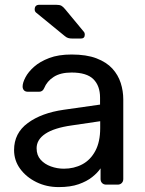

<svg xmlns="http://www.w3.org/2000/svg" viewBox="-20 -752 592 782"><path d="M219.1 10Q169.4 10 128.3 -10.2Q87.1 -30.4 62.2 -64.3Q37.3 -98.3 37.3 -140.9Q37.3 -209.8 93.2 -250.9Q149 -292 239.3 -304.9L387.5 -326V-354.6Q387.5 -402.6 360.3 -429.6Q333 -456.6 271.4 -456.6Q226.5 -456.6 198.9 -438.9Q171.3 -421.3 159.7 -392.6Q153.6 -378.3 139 -378.3H94.1Q82.5 -378.3 77.2 -384.7Q71.9 -391.1 72.1 -400.3Q72.3 -415.3 83.7 -437.1Q95 -458.9 118.8 -480.1Q142.6 -501.3 180.3 -515.6Q218 -530 271.7 -530Q332.4 -530 373.2 -514.3Q413.9 -498.6 437.6 -472.7Q461.2 -446.8 471.7 -414Q482.1 -381.3 482.1 -347.3V-22.9Q482.1 -12.7 475.7 -6.4Q469.3 0 459.1 0H412.5Q402.3 0 395.9 -6.4Q389.6 -12.7 389.6 -22.9V-66.4Q377.2 -48 355.3 -30.7Q333.4 -13.3 300.3 -1.7Q267.2 10 219.1 10ZM240.2 -64.9Q281.3 -64.9 314.9 -82.6Q348.5 -100.4 368.3 -137.4Q388.1 -174.4 388.1 -230.4V-258.3L272.2 -241.2Q200.7 -231.1 164.9 -207.3Q129.1 -183.5 129.1 -148.1Q129.1 -120 145.3 -101.7Q161.6 -83.4 187.2 -74.2Q212.7 -64.9 240.2 -64.9ZM275.5 -595Q264.4 -595 257.4 -597.2Q250.4 -599.3 242.4 -606.3L126.3 -701.3Q121.3 -706.3 121.3 -713.4Q121.3 -732.5 140.3 -732.5H208.5Q222.7 -732.5 229.8 -728.7Q236.9 -724.9 245.5 -714.3L320.3 -624Q325.3 -619 325.3 -611Q325.3 -595 309.3 -595Z"/></svg>

Font: Rubik Light
Style: Regular
Weight: 300
Designer: Hubert and Fischer
Foundry: Hubert and Fischer
Version: Version 2.300;gftools[0.9.30]